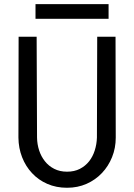

<svg xmlns="http://www.w3.org/2000/svg" viewBox="-20 -886 640 916"><path d="M531.2 -710.9H443.8L442.4 -229.5Q441.4 -197.8 432.1 -168.5Q422.9 -139.2 405.3 -116.7Q387.2 -93.8 360.8 -80.3Q334.5 -66.9 299.8 -66.9Q265.1 -66.9 238.5 -80.6Q211.9 -94.2 194.3 -116.7Q176.3 -139.2 166.7 -168.5Q157.2 -197.8 156.7 -229.5L154.8 -710.9H68.8L67.9 -229.5Q68.4 -179.7 85.4 -136Q102.5 -92.3 132.8 -60.1Q163.1 -27.3 205.6 -8.8Q248 9.8 299.8 9.8Q350.6 9.8 393.1 -9Q435.5 -27.8 466.3 -60.5Q497.1 -92.8 514.6 -136.2Q532.2 -179.7 532.2 -229.5ZM498 -796.4V-866.2H149.4V-796.4Z"/></svg>

Font: RobotoMono Nerd Font
Style: Regular
Weight: 400
Monospace: yes
Designer: Google
Version: Version 3.000;Nerd Fonts 3.2.1